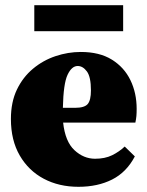

<svg xmlns="http://www.w3.org/2000/svg" viewBox="-20 -703 566 739"><path d="M279 -449Q256 -449 240 -415Q224 -381 222 -288H269Q305 -288 317.5 -302.5Q330 -317 330 -355Q330 -407 314.5 -428Q299 -449 279 -449ZM282 16Q207 16 148.5 -15Q90 -46 56 -104.5Q22 -163 22 -245Q22 -310 45 -358Q68 -406 107 -438.5Q146 -471 194 -487Q242 -503 291 -503Q363 -503 410.5 -473.5Q458 -444 482 -394.5Q506 -345 506 -284Q506 -268 505 -256.5Q504 -245 501 -231H223Q231 -158 266.5 -125Q302 -92 346 -92Q384 -92 411.5 -105.5Q439 -119 460 -139L499 -101Q467 -40 411.5 -12Q356 16 282 16ZM112 -583V-683H454V-583Z"/></svg>

Font: Source Serif Pro Black
Style: Regular
Weight: 900
Designer: Frank Grießhammer
Foundry: Adobe Systems Incorporated
Version: Version 3.001;hotconv 1.0.111;makeotfexe 2.5.65597